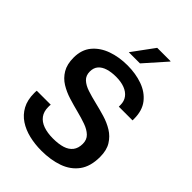

<svg xmlns="http://www.w3.org/2000/svg" viewBox="-259 -999 1117 1117"><g transform="rotate(45 300.0 -440.0)"><path d="M299 10Q246 10 198 -1.5Q150 -13 113 -37.5Q76 -62 54.5 -101.5Q33 -141 33 -197Q33 -202 33 -207.5Q33 -213 34 -218H149Q148 -213 148 -208Q148 -203 148 -198Q148 -161 166 -136.5Q184 -112 217.5 -100Q251 -88 297 -88Q343 -88 375 -98Q407 -108 424.5 -130.5Q442 -153 442 -189Q442 -223 420.5 -243.5Q399 -264 364 -276.5Q329 -289 287.5 -299.5Q246 -310 204 -323Q162 -336 127 -357.5Q92 -379 70.5 -415Q49 -451 49 -506Q49 -571 84 -613Q119 -655 176.5 -675.5Q234 -696 303 -696Q371 -696 427 -676Q483 -656 516.5 -613.5Q550 -571 550 -503V-490H437V-504Q437 -535 420.5 -557Q404 -579 374 -590.5Q344 -602 303 -602Q265 -602 235.5 -593Q206 -584 189.5 -565Q173 -546 173 -515Q173 -482 194 -462.5Q215 -443 250 -431.5Q285 -420 327 -410Q369 -400 411 -387.5Q453 -375 488 -353.5Q523 -332 545 -296.5Q567 -261 567 -206Q567 -128 532 -80.5Q497 -33 436.5 -11.5Q376 10 299 10ZM254 -755 353 -890H463V-887L346 -755Z"/></g></svg>

Font: Chivo Mono Medium Medium
Style: Regular
Weight: 500
Monospace: yes
Version: Version 1.008